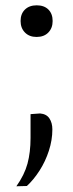

<svg xmlns="http://www.w3.org/2000/svg" viewBox="-20 -526 268 704"><path d="M114 -390.5Q87.5 -390.5 71.5 -406.8Q55.5 -423 55.5 -449Q55.5 -475.5 71.5 -491Q87.5 -506.5 114.5 -506.5Q142 -506.5 157.5 -491Q173 -475.5 173 -449Q173 -423 157.2 -406.8Q141.5 -390.5 114 -390.5ZM40 157Q69.5 115.5 80.8 74Q92 32.5 92 -20V-107.5L127 -110Q150.5 -108 161.2 -91.8Q172 -75.5 172 -51.5Q172 -12.5 159.2 26.8Q146.5 66 125 99.5Q103.5 133 78.5 156Z"/></svg>

Font: Heraclito Light
Style: Regular
Weight: 300
Designer: Kostas Bartsokas (font) & Cristiano Sobral (main changes)
Foundry: Kostas Bartsokas (font) & Cristiano Sobral (main changes)
Version: Version 1.00;July 8, 2020;FontCreator 13.0.0.2655 64-bit